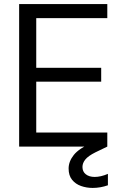

<svg xmlns="http://www.w3.org/2000/svg" viewBox="-20 -720 604 943"><path d="M74 0V-700H507V-631H158V-387H477V-319H158V-69H507V0ZM435 203Q405 203 378 193.5Q351 184 334 163Q317 142 317 108Q317 73 342.5 41Q368 9 433 -20L486 -43L507 0L449 28Q413 46 399 63.5Q385 81 385 100Q385 123 401.5 136Q418 149 445 149Q475 149 510 134V190Q473 203 435 203Z"/></svg>

Font: DeepMind Sans
Style: Regular
Weight: 400
Designer: Jonny Pinhorn / Modifications: Colophon Foundry
Foundry: Colophon Foundry
Version: Version 1.002; ttfautohint (v1.8.2)